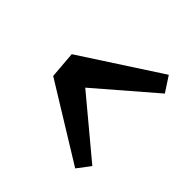

<svg xmlns="http://www.w3.org/2000/svg" viewBox="-62 -722 586 586"><g transform="rotate(-45 231.5 -429.0)"><path d="M182 -565 269 -572 434 -318 385 -286 198 -503H253L72 -286L30 -318Z"/></g></svg>

Font: Yrsa SemiBold
Style: Regular
Weight: 600
Version: Version 2.004